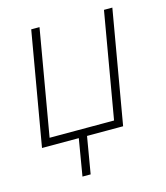

<svg xmlns="http://www.w3.org/2000/svg" viewBox="-106 -610 749 864"><g transform="rotate(-15 268.5 -178.0)"><path d="M206.1 -35.6H244.6L209.5 171.4H171.4ZM120.1 -528.3H158.7L73.7 -35.6H374L459 -528.3H498L406.7 0H28.8Z"/></g></svg>

Font: Roboto ExtraLight
Style: Italic
Weight: 250
Designer: Christian Robertson
Foundry: Google
Version: Version 3.009; 2024